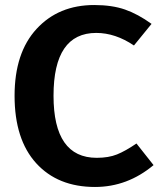

<svg xmlns="http://www.w3.org/2000/svg" viewBox="-20 -728 641 764"><path d="M355 -708Q426 -708 477.5 -690Q529 -672 583 -633L513 -547Q439 -597 363 -597Q193 -597 193 -347Q193 -100 365 -100Q412 -100 445.5 -113.5Q479 -127 523 -157L591 -71Q487 16 358 16Q210 16 124 -78.5Q38 -173 38 -347Q38 -518 125.5 -613Q213 -708 355 -708Z"/></svg>

Font: Fira Sans SemiBold
Style: Regular
Weight: 600
Designer: bBox Type GmbH & Carrois Corporate GbR & Edenspiekermann AG
Foundry: bBox Type GmbH & Carrois Corporate GbR & Edenspiekermann AG
Version: Version 4.301;PS 004.301;hotconv 1.0.88;makeotf.lib2.5.64775